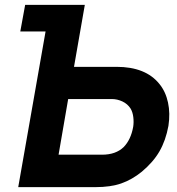

<svg xmlns="http://www.w3.org/2000/svg" viewBox="-20 -770 730 790"><path d="M673 -252Q662 -192 636 -147Q611 -103.5 563.5 -63.5Q523.5 -31 479.5 -15.5Q436 0 372 0H55L167.5 -640.5H63.5L83.5 -750H329L284.5 -495H459.5Q579 -495 635.5 -425Q661.5 -393.5 671.2 -348.5Q681 -303.5 673 -252ZM528 -248Q531 -267.5 528.5 -288Q526 -308.5 517.5 -323Q505 -342.5 483.8 -352.5Q462.5 -362.5 439.5 -362.5H260.5L221 -133.5H400Q456 -133.5 488.5 -164.5Q518.5 -195 528 -248Z"/></svg>

Font: Russisch Sans ExtraBold
Style: Italic
Weight: 800
Width: 4
Italic angle: -10°
Designer: Michael Sharanda (font) & Cristiano Sobral (main changes)
Foundry: Michael Sharanda
Version: Version 2.00;September 8, 2020;FontCreator 13.0.0.2681 64-bi